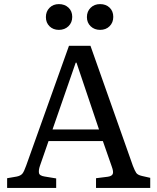

<svg xmlns="http://www.w3.org/2000/svg" viewBox="-20 -926 775 946"><path d="M15.1 0V-47.9L63 -56.2Q81.1 -60.1 89.6 -69.6Q98.1 -79.1 108.9 -109.9L319.8 -700.2H425.8L634.8 -108.9Q644.5 -84 651.4 -74Q658.2 -64 679.2 -59.1L720.2 -49.8V0H453.1V-47.9L511.2 -55.2Q531.2 -58.1 535.6 -69.1Q540 -80.1 530.8 -105L486.8 -231H219.2L176.8 -108.9Q169.9 -88.9 171.9 -74.5Q173.8 -60.1 200.2 -56.2L256.8 -46.9V0ZM238.8 -288.1H467.8L356.9 -617.2H353ZM473.1 -778.8Q445.3 -778.8 426.8 -796.4Q408.2 -814 408.2 -841.8Q408.2 -869.6 426.5 -887.7Q444.8 -905.8 473.1 -905.8Q502 -905.8 520 -888.4Q538.1 -871.1 538.1 -842.8Q538.1 -814.9 520 -796.9Q502 -778.8 473.1 -778.8ZM270 -778.8Q242.2 -778.8 224.1 -796.4Q206.1 -814 206.1 -841.8Q206.1 -869.6 224.1 -887.7Q242.2 -905.8 270 -905.8Q298.8 -905.8 317.4 -888.4Q335.9 -871.1 335.9 -842.8Q335.9 -814.9 317.4 -796.9Q298.8 -778.8 270 -778.8Z"/></svg>

Font: Literata
Style: Regular
Weight: 400
Designer: Latin by Veronika Burian and Jose Scaglione. Greek by Irene Vlachou. Cyrillic by Vera Evstafieva.
Foundry: TypeTogether
Version: Version 3.002